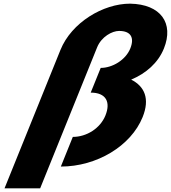

<svg xmlns="http://www.w3.org/2000/svg" viewBox="-20 -895 934 1049"><path d="M312.4 15C508.2 15 695.3 -97 759.2 -255C800 -356 769.9 -423 696.8 -460C777.6 -494 843.6 -551 875.5 -630C931.2 -768 858.9 -872 690.7 -875C543.3 -875 370.8 -772 310.2 -622L244.7 -460L190.2 -325L4.7 134H199.4L510.5 -636C534.3 -695 593.1 -726 630.5 -726C694.3 -726 716 -690 691.8 -630C666.3 -567 594 -524 530.2 -524L475.6 -389C559.2 -389 585.9 -338 556 -264C527.7 -194 453.7 -147 377.8 -147Z"/></svg>

Font: Hussar
Style: BdWideOblFour
Weight: 700
Foundry: Cannot Into Space Fonts
Version: Version 2.00